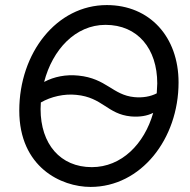

<svg xmlns="http://www.w3.org/2000/svg" viewBox="-20 -729 748 757"><path d="M337 8C536 8 684 -181 684 -404C684 -584 570 -709 401 -709C203 -709 56 -520 56 -293C56 -70 221 8 337 8ZM342 -70C218 -70 140 -161 140 -299L141 -325C181 -348 233 -360 281 -355C385 -345 403 -279 496 -270C531 -267 560 -272 584 -284C549 -161 459 -70 342 -70ZM289 -431C240 -436 194 -427 154 -406C187 -533 277 -631 396 -631C523 -631 600 -537 600 -400L598 -361C573 -348 542 -343 510 -346C424 -354 400 -420 289 -431Z"/></svg>

Font: Fixel Text 20240404
Style: Italic
Weight: 400
Width: 4
Italic angle: -10°
Designer: AlfaBravo + MacPaw
Foundry: Kyrylo Tkachov, Marchela Mozhyna, Serhii Makarenko, Maria Weinstein, Zakhar Kryvoshyya
Version: Version 1.211;Glyphs 3.2 (3225)